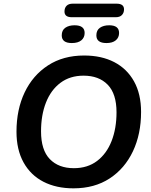

<svg xmlns="http://www.w3.org/2000/svg" viewBox="-20 -1018 825 1048"><path d="M381 10Q287 10 217 -26Q147 -62 108.5 -131.5Q70 -201 70 -299Q70 -420 114.5 -513.5Q159 -607 242 -661Q325 -715 439 -715Q534 -715 603.5 -679Q673 -643 711.5 -574Q750 -505 750 -407Q750 -286 705.5 -192Q661 -98 578.5 -44Q496 10 381 10ZM383 -100Q458 -100 510 -139.5Q562 -179 589 -248Q616 -317 616 -405Q616 -506 568 -555.5Q520 -605 436 -605Q362 -605 310 -566Q258 -527 231 -458.5Q204 -390 204 -301Q204 -199 252 -149.5Q300 -100 383 -100ZM372 -924Q332 -924 332 -955Q332 -975 343.5 -986.5Q355 -998 377 -998H616Q657 -998 657 -967Q657 -948 645.5 -936Q634 -924 612 -924ZM372 -783Q317 -783 317 -825Q317 -853 336.5 -866.5Q356 -880 387 -880Q442 -880 442 -838Q442 -813 424 -798Q406 -783 372 -783ZM561 -783Q506 -783 506 -825Q506 -853 525.5 -866.5Q545 -880 576 -880Q630 -880 630 -838Q630 -813 612 -798Q594 -783 561 -783Z"/></svg>

Font: Nunito
Style: Bold Italic
Weight: 700
Italic angle: -9°
Designer: Vernon Adams
Foundry: Vernon Adams
Version: Version 3.601; ttfautohint (v1.8.2.53-6de2)